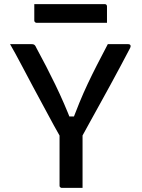

<svg xmlns="http://www.w3.org/2000/svg" viewBox="-20 -915 690 935"><path d="M382 0Q365 0 348 0Q331 0 314.5 0Q298 0 281 0Q278 0 275.5 -1.5Q273 -3 271.5 -5Q270 -7 270 -11Q270 -84 270 -160Q270 -236 270 -309H382Q382 -276 382 -240Q382 -204 382 -168.5Q382 -133 382 -100Q382 -75 382 -50Q382 -25 382 0ZM29 -700Q57 -700 83 -700Q109 -700 133 -700Q140 -700 144 -698.5Q148 -697 151 -693Q154 -689 157 -682Q182 -636 205 -591.5Q228 -547 249.5 -502.5Q271 -458 291.5 -411Q312 -364 331 -314L299 -348H363L326 -312Q347 -367 366.5 -414.5Q386 -462 407 -506.5Q428 -551 452 -598Q476 -645 505 -700Q532 -700 557 -700Q582 -700 605 -700Q612 -700 615 -695Q618 -690 613 -680Q591 -638 567.5 -594Q544 -550 519.5 -505Q495 -460 469.5 -414Q444 -368 419.5 -323.5Q395 -279 372 -237Q339 -237 320.5 -237Q302 -237 293 -238Q284 -239 280.5 -241Q277 -243 275 -246Q263 -266 242.5 -304Q222 -342 195.5 -391Q169 -440 140 -494Q111 -548 83 -601.5Q55 -655 29 -700ZM147 -895H490Q495 -895 498 -892Q501 -889 501 -884Q501 -864 501 -844.5Q501 -825 501 -804H158Q155 -804 152.5 -805.5Q150 -807 148.5 -809.5Q147 -812 147 -815Q147 -836 147 -855.5Q147 -875 147 -895Z"/></svg>

Font: Recursive Medium
Style: Regular
Weight: 500
Version: Version 1.085